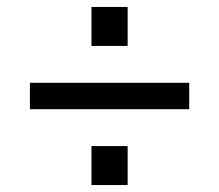

<svg xmlns="http://www.w3.org/2000/svg" viewBox="-20 -620 630 552"><path d="M347 -488H243V-600H347ZM524 -306H66V-382H524ZM347 -88H243V-200H347Z"/></svg>

Font: Sora
Style: Regular
Weight: 400
Designer: Jonathan Barnbrook, Julián Moncada
Foundry: Barnbrook Fonts
Version: Version 2.000